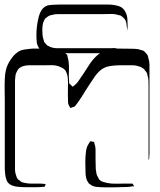

<svg xmlns="http://www.w3.org/2000/svg" viewBox="-21 -807 704 844"><path d="M636 -491V-147Q636 -140 636 -132.5Q636 -125 635 -117Q635 -115 635 -112Q635 -109 634 -107Q632 -105 632 -104Q632 -104 632 -109V-192Q632 -201 632 -225Q632 -249 632 -279.5Q632 -310 632 -341Q632 -372 632 -396Q632 -420 632 -429Q632 -441 631.5 -453Q631 -465 627 -477Q626 -479 626 -482Q626 -485 624 -487Q623 -490 621 -492.5Q619 -495 617 -496Q616 -498 614 -501Q612 -504 610 -505Q606 -508 600.5 -511Q595 -514 590 -515Q578 -520 564.5 -520Q551 -520 539 -520Q524 -520 502.5 -520Q481 -520 459.5 -516Q438 -512 423 -500Q407 -487 395 -469.5Q383 -452 372 -435Q364 -422 355.5 -409.5Q347 -397 339 -383Q334 -375 328.5 -367Q323 -359 317 -351Q314 -348 311.5 -344Q309 -340 306 -338Q304 -337 301 -336.5Q298 -336 296 -335Q295 -335 292 -333.5Q289 -332 288 -333Q287 -333 286 -336Q285 -339 284 -340Q283 -342 281.5 -345Q280 -348 279 -350Q278 -355 278 -360Q278 -365 278 -369Q277 -388 277.5 -406.5Q278 -425 278 -444Q277 -452 277 -461.5Q277 -471 274 -479Q272 -488 266 -498Q260 -505 252 -509Q244 -513 236 -516Q220 -521 201 -520.5Q182 -520 165 -520H133Q120 -520 106 -520Q92 -520 80 -516Q76 -515 70 -511.5Q64 -508 61 -505Q58 -502 55 -496Q52 -490 50 -486Q47 -479 46.5 -470.5Q46 -462 45 -454V-86Q45 -74 45 -61.5Q45 -49 49 -38Q50 -34 52.5 -28Q55 -22 58 -19Q61 -16 65 -14Q67 -12 69.5 -10Q72 -8 75 -6L88 -3Q101 0 114 0Q127 0 140 0Q148 0 155.5 0Q163 0 170 1Q173 2 178 2Q180 2 179 5Q178 6 177 9.5Q176 13 174 14Q173 15 169 14.5Q165 14 163 15Q157 15 151 15.5Q145 16 139 16Q119 16 98 16Q77 16 57 14Q44 13 31.5 8Q19 3 11 -8Q10 -10 9 -13Q8 -16 7 -18Q3 -29 2 -40Q1 -51 0 -62V-369Q0 -384 -0.5 -409Q-1 -434 0 -459Q1 -484 5 -499Q10 -522 27.5 -547.5Q45 -573 67 -584Q77 -588 87.5 -589.5Q98 -591 108 -592Q122 -594 136.5 -593.5Q151 -593 164 -593Q180 -593 195 -593.5Q210 -594 225 -592Q233 -591 242 -589Q251 -587 257 -583Q260 -581 262.5 -578Q265 -575 267 -572L274 -566Q275 -565 275 -562.5Q275 -560 276 -558Q278 -551 279 -545.5Q280 -540 281 -532Q283 -514 282 -496Q281 -478 282 -461Q282 -457 282.5 -453Q283 -449 283 -445Q283 -441 284 -439Q285 -438 288 -436Q291 -434 292 -432Q293 -431 295.5 -428.5Q298 -426 299 -426Q300 -426 302 -428Q304 -430 305 -431Q315 -438 322 -448Q336 -468 349 -488Q362 -508 375 -528Q388 -547 405.5 -563Q423 -579 445 -586Q467 -594 492 -593.5Q517 -593 539 -593Q554 -593 570 -592.5Q586 -592 600 -587Q603 -586 606.5 -585Q610 -584 612 -582Q614 -581 616 -578.5Q618 -576 620 -574Q622 -572 624 -569.5Q626 -567 627 -565Q629 -563 629.5 -559Q630 -555 631 -552Q636 -538 636 -523Q636 -508 636 -491ZM534 15Q512 16 478.5 16.5Q445 17 422 16Q414 15 405 14.5Q396 14 388 11Q385 10 382.5 8Q380 6 377 5Q376 3 374 2Q372 1 370 0Q368 -2 367 -4.5Q366 -7 364 -9Q359 -18 357 -28Q355 -38 355 -48Q354 -71 354 -95Q354 -119 357 -141Q359 -161 370 -177Q371 -179 373 -182Q375 -185 376 -186L384 -185Q385 -184 388 -184Q391 -184 392 -183Q394 -181 394 -176Q398 -166 399 -152Q399 -130 399 -108Q399 -86 400 -64Q401 -54 403 -44Q405 -34 411 -26Q413 -20 416 -17Q423 -10 432 -7.5Q441 -5 449 -3Q468 1 489 0.5Q510 0 529 0H561Q564 3 567 9Q569 11 569 11Q569 12 565.5 12Q562 12 561 12Q549 15 534 15ZM537 -685Q536 -695 534.5 -705Q533 -715 527 -723Q526 -725 523 -727.5Q520 -730 518 -732Q514 -736 512 -737Q509 -739 505.5 -739.5Q502 -740 499 -741Q483 -746 466 -745.5Q449 -745 432 -745H264Q250 -745 235 -745Q220 -745 206 -741Q204 -740 200 -739.5Q196 -739 194 -737Q191 -736 188.5 -734Q186 -732 184 -730Q183 -729 181 -728Q179 -727 177 -725Q172 -716 168 -705Q165 -692 165 -676Q165 -665 166 -653.5Q167 -642 171 -631Q172 -629 172.5 -626Q173 -623 174 -621Q176 -619 178.5 -616.5Q181 -614 182 -612Q184 -611 185.5 -609Q187 -607 188 -606Q190 -605 193.5 -604Q197 -603 199 -601Q214 -595 230.5 -595Q247 -595 263 -595H465Q470 -595 476 -595.5Q482 -596 487 -595Q495 -593 500 -593Q502 -592 503.5 -592.5Q505 -593 506 -592Q507 -591 506 -589.5Q505 -588 505 -586Q504 -585 504.5 -583.5Q505 -582 503 -581Q502 -580 501 -580Q500 -580 498 -579Q494 -578 490.5 -577Q487 -576 483 -575Q475 -574 465.5 -573.5Q456 -573 448 -573H267Q251 -573 235.5 -573Q220 -573 204 -574Q194 -575 183.5 -576.5Q173 -578 165 -583Q155 -588 149 -598Q143 -608 141 -618Q140 -626 139.5 -635.5Q139 -645 139 -653Q139 -694 150 -736Q154 -750 161 -761.5Q168 -773 181 -780Q188 -784 196.5 -784.5Q205 -785 212 -786Q226 -787 240 -787Q254 -787 268 -787H454Q476 -787 498.5 -781Q521 -775 531 -753Q538 -740 539 -723.5Q540 -707 540 -693Q540 -689 539.5 -685.5Q539 -682 539 -678Q539 -675 538 -675Q538 -680 537 -685Z"/></svg>

Font: Rubik Vinyl
Style: Regular
Weight: 400
Designer: Hubert and Fischer, NaN
Foundry: Hubert and Fischer, NaN
Version: Version 2.200